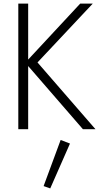

<svg xmlns="http://www.w3.org/2000/svg" viewBox="-20 -720 561 1070"><path d="M82 -700H137V-388L427 -700H497L189 -372L512 0H442L137 -352V0H82ZM318 60 370 80 260 330 223 317Z"/></svg>

Font: Jost* Light
Style: Regular
Weight: 300
Version: Version 3.7